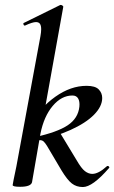

<svg xmlns="http://www.w3.org/2000/svg" viewBox="-20 -745 461 774"><path d="M31 1 35 -21Q45 -68 46 -74L143 -599Q146 -616 146 -627Q146 -642 141 -649Q136 -656 125 -656Q111 -656 81 -642H79Q76 -642 74.5 -647Q73 -652 77 -653L223 -725H225Q229 -725 232.5 -722Q236 -719 235 -717L143 -206L109 -10Q104 8 61 8Q31 8 31 1ZM228 -58 170 -156Q162 -169 156 -174.5Q150 -180 141 -180Q138 -180 120 -176L220 -213L289 -99Q308 -66 322.5 -55Q337 -44 352 -44Q377 -44 411 -75Q412 -76 414 -76Q418 -76 420 -72.5Q422 -69 419 -67Q353 9 314 9Q288 9 269.5 -5.5Q251 -20 228 -58ZM300 -315Q302 -336 295 -348Q288 -360 272 -360Q228 -360 192.5 -318Q157 -276 143 -206L104 -243Q141 -311 203 -355Q265 -399 329 -399Q364 -399 378 -384.5Q392 -370 392 -350Q392 -316 359 -282.5Q326 -249 264 -221Q202 -193 120 -176V-192Q211 -212 253 -240Q295 -268 300 -315Z"/></svg>

Font: Cormorant Infant SemiBold
Style: Italic
Weight: 600
Italic angle: -10°
Designer: Christian Thalmann (Catharsis Fonts)
Foundry: Catharsis Fonts
Version: Version 4.000